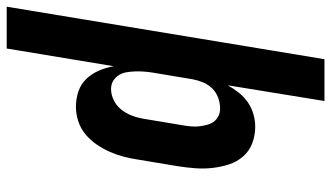

<svg xmlns="http://www.w3.org/2000/svg" viewBox="-262 -547 990 574"><g transform="rotate(90 233.0 -260.0)"><path d="M-34 215 123 -735H248L201 -446Q211 -464 223.5 -479.5Q236 -495 252 -506Q268 -517 287 -522.5Q306 -528 325 -528Q351 -528 374.5 -519Q398 -510 414 -491.5Q430 -473 437.5 -449.5Q445 -426 448 -400.5Q451 -375 449 -349Q447 -323 443 -297L423 -177Q420 -156 414.5 -135Q409 -114 400 -93.5Q391 -73 378 -54Q365 -35 347.5 -20.5Q330 -6 308.5 1Q287 8 266 8Q241 8 219 0.5Q197 -7 181.5 -23.5Q166 -40 157 -61Q148 -82 144 -105L91 215ZM212 -97Q229 -97 245.5 -105Q262 -113 273.5 -127.5Q285 -142 291.5 -159Q298 -176 301 -194L321 -314Q323 -326 324 -338Q325 -350 323.5 -361.5Q322 -373 319 -384.5Q316 -396 309.5 -404.5Q303 -413 293 -418Q283 -423 270 -423Q255 -423 239 -417.5Q223 -412 211 -400Q199 -388 192.5 -372.5Q186 -357 183 -341L163 -221Q161 -208 160 -195Q159 -182 159.5 -169Q160 -156 162 -143.5Q164 -131 170.5 -120.5Q177 -110 187.5 -103.5Q198 -97 212 -97Z"/></g></svg>

Font: Iosevka Extrabold Oblique
Style: Regular
Weight: 800
Italic angle: -9°
Monospace: yes
Designer: Belleve Invis
Foundry: Belleve Invis
Version: Version 32.5.0; ttfautohint (v1.8.4)